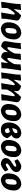

<svg xmlns="http://www.w3.org/2000/svg" viewBox="2010 -2528 529 4589"><g transform="rotate(90 2274.5 -233.5)"><path d="M23 4 72 -354 76 -462 220 -472 198 -310H211Q278 -412 343 -470L356 -471Q406 -461 439 -433.5Q472 -406 471 -368L470 -355L431 -115L427 -6L279 4L327 -286L328 -297Q328 -320 310 -320Q290 -320 255.5 -279Q221 -238 178 -158L172 -114L168 -6Z M772 -478 785 -477Q922 -448 922 -305Q922 -164 853 -80.5Q784 3 663 11L650 9Q513 -21 513 -172Q513 -306 582.5 -388.5Q652 -471 772 -478ZM744 -366Q691 -366 670.5 -319Q650 -272 650 -169Q650 -130 659 -114Q668 -98 691 -98Q742 -98 762.5 -145.5Q783 -193 783 -296Q783 -335 774.5 -350.5Q766 -366 744 -366Z M1154 -471 1109 -185 1108 -169Q1107 -145 1126 -145Q1167 -145 1253 -303L1260 -352L1266 -462L1412 -471L1366 -185L1365 -169Q1365 -145 1383 -145Q1423 -145 1508 -299L1516 -354L1520 -462L1664 -472L1615 -114L1611 -6L1467 4L1488 -151H1477Q1414 -52 1350 3L1338 4Q1285 -4 1254 -30.5Q1223 -57 1224 -97V-115L1229 -151H1220Q1153 -49 1093 3L1081 4Q1027 -4 995 -31Q963 -58 963 -97L965 -115L1003 -352L1008 -462Z M1908 -472 1886 -310H1899Q1968 -413 2032 -470L2044 -471Q2098 -461 2129 -434Q2160 -407 2159 -368L2158 -355L2151 -310H2163Q2228 -409 2295 -470L2308 -471Q2362 -461 2393 -434Q2424 -407 2423 -368L2422 -355L2383 -115L2380 -6L2232 4L2279 -286L2280 -297Q2280 -320 2263 -320Q2242 -320 2206 -276.5Q2170 -233 2125 -148L2119 -115L2116 -6L1968 4L2015 -286L2016 -297Q2016 -320 1999 -320Q1954 -320 1865 -156L1860 -114L1856 -6L1711 4L1760 -354L1764 -462Z M2725 -478 2738 -477Q2875 -448 2875 -305Q2875 -164 2806 -80.5Q2737 3 2616 11L2603 9Q2466 -21 2466 -172Q2466 -306 2535.5 -388.5Q2605 -471 2725 -478ZM2697 -366Q2644 -366 2623.5 -319Q2603 -272 2603 -169Q2603 -130 2612 -114Q2621 -98 2644 -98Q2695 -98 2715.5 -145.5Q2736 -193 2736 -296Q2736 -335 2727.5 -350.5Q2719 -366 2697 -366Z M3078 10Q2995 10 2951 -38Q2907 -86 2907 -176Q2907 -306 2977.5 -389Q3048 -472 3164 -478L3178 -477Q3231 -467 3260 -437.5Q3289 -408 3289 -362Q3289 -288 3205 -239Q3254 -203 3283 -144V-136Q3266 -68 3211 -29Q3156 10 3078 10ZM3129 -386Q3093 -386 3070.5 -353.5Q3048 -321 3043 -260Q3106 -277 3134.5 -299Q3163 -321 3163 -352Q3163 -386 3129 -386ZM3161 -139Q3161 -170 3133 -206Q3104 -195 3042 -177Q3049 -88 3103 -88Q3128 -88 3144.5 -103Q3161 -118 3161 -139Z M3585 -478 3598 -477Q3735 -448 3735 -305Q3735 -164 3666 -80.5Q3597 3 3476 11L3463 9Q3326 -21 3326 -172Q3326 -306 3395.5 -388.5Q3465 -471 3585 -478ZM3557 -366Q3504 -366 3483.5 -319Q3463 -272 3463 -169Q3463 -130 3472 -114Q3481 -98 3504 -98Q3555 -98 3575.5 -145.5Q3596 -193 3596 -296Q3596 -335 3587.5 -350.5Q3579 -366 3557 -366Z M3912 11Q3840 9 3799 -22Q3758 -53 3758 -107Q3758 -144 3779 -175.5Q3800 -207 3830 -228Q3860 -249 3890.5 -266.5Q3921 -284 3942 -301Q3963 -318 3963 -334Q3963 -358 3936 -358Q3916 -358 3835 -318L3817 -321L3786 -389Q3852 -449 3941 -478Q4010 -478 4051.5 -445.5Q4093 -413 4093 -360Q4093 -323 4072 -292Q4051 -261 4020.5 -240Q3990 -219 3959.5 -201.5Q3929 -184 3908 -166.5Q3887 -149 3887 -133Q3887 -123 3894.5 -115.5Q3902 -108 3916 -108Q3946 -108 4027 -164L4045 -159L4078 -91Q4013 -23 3912 11Z M4383 -478 4396 -477Q4533 -448 4533 -305Q4533 -164 4464 -80.5Q4395 3 4274 11L4261 9Q4124 -21 4124 -172Q4124 -306 4193.5 -388.5Q4263 -471 4383 -478ZM4355 -366Q4302 -366 4281.5 -319Q4261 -272 4261 -169Q4261 -130 4270 -114Q4279 -98 4302 -98Q4353 -98 4373.5 -145.5Q4394 -193 4394 -296Q4394 -335 4385.5 -350.5Q4377 -366 4355 -366Z"/></g></svg>

Font: Alegreya Sans ExtraBold
Style: Italic
Weight: 800
Italic angle: -7°
Designer: Juan Pablo del Peral
Foundry: Huerta Tipografica
Version: Version 2.007